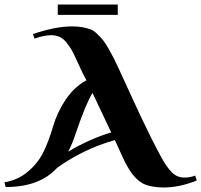

<svg xmlns="http://www.w3.org/2000/svg" viewBox="-22 -826 892 851"><path d="M843 -48 850 -26Q774 5 703 5Q676 5 652.5 0.5Q629 -4 619 -9L609 -14Q595 -22 582.5 -34.5Q570 -47 561.5 -58.5Q553 -70 542.5 -88.5Q532 -107 527 -118Q522 -129 512 -150.5Q502 -172 499 -179L487 -205Q348 -166 231 -82Q154 3 3 3L-2 -18Q58 -28 102 -65.5Q146 -103 169.5 -150Q193 -197 213 -265Q231 -327 268.5 -383.5Q306 -440 361 -470Q342 -505 329 -535Q325 -543 313.5 -568.5Q302 -594 294.5 -606.5Q287 -619 273.5 -636.5Q260 -654 243 -662Q226 -670 205 -670Q174 -670 131 -655L124 -675Q224 -709 297 -709Q343 -709 376 -697Q392 -692 408 -676.5Q424 -661 435.5 -647Q447 -633 462 -605.5Q477 -578 483.5 -565.5Q490 -553 503.5 -523.5Q517 -494 518 -492Q530 -465 559 -402.5Q588 -340 604.5 -304.5Q621 -269 646.5 -218Q672 -167 695 -125Q717 -85 740.5 -61.5Q764 -38 798 -39Q822 -39 843 -48ZM471 -239 388 -414Q360 -370 315 -239Q298 -186 280 -154Q379 -212 471 -239ZM500 -806V-760H234V-806Z"/></svg>

Font: Uncial Antiqua
Style: Regular
Weight: 400
Designer: Astigmatic (AOETI)
Foundry: Astigmatic (AOETI)
Version: Version 1.000